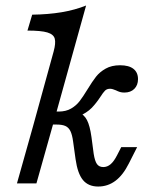

<svg xmlns="http://www.w3.org/2000/svg" viewBox="-20 -661 555 692"><path d="M79 -550.8 96 -608.1Q154 -608.9 202 -616.9Q250 -625 290.3 -641.1L169.4 -206.5H99.2L173.4 -475.8Q181.5 -505.6 177.4 -521.4Q173.4 -537.1 150.8 -544Q128.2 -550.8 79 -550.8ZM99.2 -206.5H169.4L111.3 0H41.1ZM252.4 -87.1 243.5 -150.8Q240.3 -175 233.9 -188.3Q227.4 -201.6 215.7 -206.9Q204 -212.1 183.9 -212.1H153.2L165.3 -258.9H191.1Q217.7 -258.9 236.3 -269.8Q254.8 -280.6 266.9 -296.4Q279 -312.1 295.2 -338.7Q312.9 -367.7 326.2 -384.7Q339.5 -401.6 360.9 -413.7Q382.3 -425.8 412.9 -425.8Q444.4 -425.8 460.9 -412.9Q477.4 -400 477.4 -375.8Q477.4 -354 464.1 -340.7Q450.8 -327.4 428.2 -327.4Q419.4 -327.4 412.5 -329.4Q405.6 -331.5 397.6 -335.5Q391.9 -337.9 386.7 -339.5Q381.5 -341.1 376.6 -341.1Q365.3 -341.1 358.5 -334.3Q351.6 -327.4 341.9 -312.1Q326.6 -288.7 310.1 -271.8Q293.5 -254.8 262.9 -241.1V-256.5Q283.1 -248.4 293.5 -228.2Q304 -208.1 309.7 -166.9L317.7 -106.5Q321.8 -80.6 329.4 -69.8Q337.1 -58.9 352.4 -58.9Q366.9 -58.9 379 -69.4Q391.1 -79.8 402.4 -102.4L416.9 -130.6H474.2L444.4 -71.8Q423.4 -29.8 396 -9.3Q368.5 11.3 333.9 11.3Q298.4 11.3 279 -12.1Q259.7 -35.5 252.4 -87.1Z"/></svg>

Font: Playfair Micro SmCond SmLight
Style: Italic
Weight: 360
Width: 4
Italic angle: -15.6°
Designer: Claus Eggers Sørensen
Foundry: Claus Eggers Sørensen
Version: Version 2.203;Glyphs 3.3 (3326)